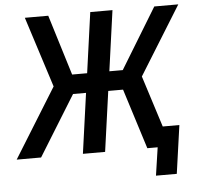

<svg xmlns="http://www.w3.org/2000/svg" viewBox="-72 -758 982 956"><g transform="rotate(-5 419.5 -280.0)"><path d="M669 140 700 -70 689 -101H807L773 140ZM-15 0 200 -347 87 -700H204L297 -398H372L414 -700H525L483 -398H550L734 -700H854L642 -358L756 0H638L543 -301H469L427 0H316L358 -301H293L107 0Z"/></g></svg>

Font: Finlandica Medium
Style: Italic
Weight: 500
Italic angle: -8°
Designer: Niklas Ekholm, Juho Hiilivirta, Jaakko Suomalainen
Foundry: Helsinki Type Studio
Version: Version 1.063